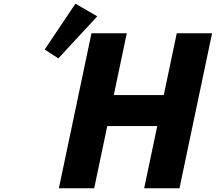

<svg xmlns="http://www.w3.org/2000/svg" viewBox="-20 -1002 1149 1022"><path d="M217.8 -738.3 290.7 -691.3 497.7 -915.2 381.5 -982.4ZM551 -331H817L747.4 0H935.4L1108.9 -825H920.9L851.7 -496H585.7L654.9 -825H466.9L293.4 0H481.4Z"/></svg>

Font: Hussar
Style: BdOblTwo
Weight: 700
Foundry: Cannot Into Space Fonts
Version: Version 2.00